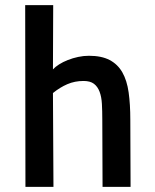

<svg xmlns="http://www.w3.org/2000/svg" viewBox="-20 -727 602 747"><path d="M79 0 78 -707H187L186 -457Q195 -467 210 -476.5Q225 -486 244 -493.5Q263 -501 284 -505.5Q305 -510 326 -510Q375 -510 406.5 -493.5Q438 -477 456 -445.5Q474 -414 480.5 -367.5Q487 -321 487 -261L488 0H379L378 -262Q378 -295 376.5 -322.5Q375 -350 367.5 -370Q360 -390 345.5 -401Q331 -412 305 -412Q271 -412 242 -399.5Q213 -387 186 -365L188 0Z"/></svg>

Font: Panefresco 750wt
Style: Regular
Weight: 750
Foundry: Campivisivi & Chank Co
Version: Version 1.000